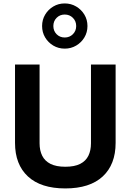

<svg xmlns="http://www.w3.org/2000/svg" viewBox="-20 -1081 753 1107"><path d="M504.5 -709.1V-254.6Q504.5 -213.4 489.6 -183Q474.6 -152.6 442.2 -136.1Q409.7 -119.6 356.6 -119.6Q304 -119.6 271.2 -136.1Q238.5 -152.6 223.4 -183Q208.2 -213.4 208.2 -254.6V-709.1H66.6V-257.3Q66.6 -132.6 141.1 -63.6Q215.5 5.4 356.6 5.4Q497.7 5.4 572.2 -63.6Q646.6 -132.6 646.6 -257.3V-709.1ZM353.2 -997.2Q381.3 -997.2 400.3 -978.1Q419.3 -959.1 419.3 -930.9Q419.3 -902.8 400.3 -883.8Q381.3 -864.8 353.2 -864.8Q325 -864.8 306.3 -883.8Q287.6 -902.8 287.6 -930.9Q287.6 -959.1 306.3 -978.1Q325 -997.2 353.2 -997.2ZM353 -1061.2Q316.9 -1061.2 287.4 -1043.6Q257.8 -1026 240.3 -996.6Q222.7 -967.2 222.7 -930.9Q222.7 -894.7 240.2 -865.2Q257.7 -835.7 287.3 -818.2Q317 -800.6 353.2 -800.6Q389.4 -800.6 419.2 -818.2Q448.9 -835.7 466.6 -865.2Q484.3 -894.7 484.3 -930.9Q484.3 -967.2 466.6 -996.6Q448.9 -1026 419.1 -1043.6Q389.4 -1061.2 353 -1061.2Z"/></svg>

Font: Estedad VF
Style: Regular
Weight: 100
Designer: Amin Abedi
Version: Version 7.3